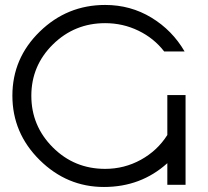

<svg xmlns="http://www.w3.org/2000/svg" viewBox="-20 -743 836 772"><path d="M402.8 -723.1Q504.9 -723.1 588.9 -672.1Q672.9 -621.1 722.2 -536.1H640.1Q599.1 -589.4 536.6 -619.6Q474.1 -649.9 402.8 -649.9Q279.8 -649.9 192.9 -564.5Q106 -479 106 -357.9Q106 -236.8 192.4 -150.4Q278.8 -64 402.8 -64Q480 -64 546.4 -100.6Q612.8 -137.2 652.8 -200.2V-360.8H726.1V0H652.8V-86.9Q546.9 8.8 397.9 8.8Q249 8.8 139.4 -99.6Q29.8 -208 29.8 -358.4Q29.8 -508.8 139.9 -616Q250 -723.1 402.8 -723.1Z"/></svg>

Font: Arcon-Regular
Style: Regular
Weight: 400
Designer: M. Zarth
Foundry: martin zarth - visuelle & digitale kommunikation
Version: Version 1.131;PS 001.131;hotconv 1.0.70;makeotf.lib2.5.58329